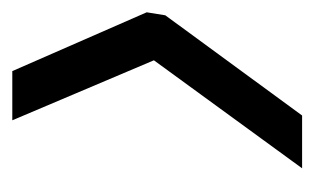

<svg xmlns="http://www.w3.org/2000/svg" viewBox="-122 -456 523 320"><g transform="rotate(-90 140.0 -295.5)"><path d="M108 -54H20L200 -301L100 -537H182L280 -313L275 -282Z"/></g></svg>

Font: Economica
Style: Bold Italic
Weight: 700
Designer: Vicente Lamonaca
Foundry: Vicente Lamonaca
Version: Version 1.100